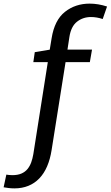

<svg xmlns="http://www.w3.org/2000/svg" viewBox="-133 -800 611 1060"><path d="M-53 240Q-71 240 -86 238Q-101 236 -113 234L-98 164Q-92 165 -83.5 166Q-75 167 -65 167Q-35 167 -14.5 158Q6 149 19 133Q32 117 39.5 96Q47 75 51 51L133 -470L142 -457H51L59 -512L155 -528L139 -510L152 -589Q168 -689 225.5 -734.5Q283 -780 362 -780Q409 -780 458 -764L434 -695Q401 -706 369 -706Q325 -706 292 -680Q259 -654 250 -595L237 -510L226 -526H375L363 -457H218L231 -470L152 28Q144 79 127 118.5Q110 158 84 185Q58 212 23.5 226Q-11 240 -53 240Z"/></svg>

Font: Bitter Thin Medium
Style: Italic
Weight: 500
Italic angle: -9°
Version: Version 3.021